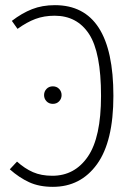

<svg xmlns="http://www.w3.org/2000/svg" viewBox="-20 -714 516 745"><path d="M420 -342Q420 -165 356.5 -77Q293 11 185 11Q132 11 93 -7Q54 -25 18 -57L46 -87Q76 -60 108 -46Q140 -32 183 -32Q270 -32 321 -106.5Q372 -181 372 -342Q372 -511 325.5 -582Q279 -653 192 -653Q151 -653 117.5 -640.5Q84 -628 48 -602L26 -633Q65 -663 104.5 -678.5Q144 -694 193 -694Q420 -694 420 -342ZM219 -345Q219 -331 209.5 -321Q200 -311 185 -311Q170 -311 160.5 -321Q151 -331 151 -345Q151 -359 160.5 -369Q170 -379 185 -379Q200 -379 209.5 -369Q219 -359 219 -345Z"/></svg>

Font: Fira Sans Extra Condensed ExtraLight
Style: Regular
Weight: 275
Width: 1
Designer: Carrois Corporate & Edenspiekermann AG
Foundry: Carrois Corporate GbR & Edenspiekermann AG
Version: Version 4.203